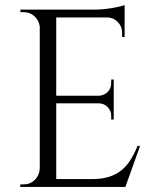

<svg xmlns="http://www.w3.org/2000/svg" viewBox="-20 -738 617 758"><path d="M475 0H60V-10H73Q99 -10 118 -28Q136 -47 137 -73V-633Q134 -657 116 -674Q98 -690 73 -690H61L60 -700H353Q384 -700 421 -706Q457 -712 472 -718V-592H462V-610Q462 -634 445 -651Q429 -668 406 -669H202V-360H371Q391 -361 405 -375Q419 -389 419 -410V-424H429V-266H419V-281Q419 -301 405 -315Q392 -329 372 -330H202V-31H345Q419 -31 462 -68Q497 -97 523 -162H533Z"/></svg>

Font: Cinzel(RUS BY LYAJKA)
Style: Regular
Weight: 400
Designer: Natanael Gama
Version: Version 1.001;PS 001.001;hotconv 1.0.56;makeotf.lib2.0.21325